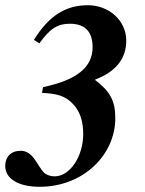

<svg xmlns="http://www.w3.org/2000/svg" viewBox="-34 -703 554 736"><path d="M117 -537C158 -594 187 -612 234 -612C296 -612 321 -577 321 -522C321 -445 260 -396 131 -369L127 -347C181 -344 216 -338 249 -301C273 -274 285 -237 285 -189C285 -106 236 -27 175 -27C159 -27 143 -33 135 -41C108 -68 94 -125 45 -125C8 -125 -14 -101 -14 -67C-14 -18 36 13 118 13C285 13 408 -109 408 -250C408 -316 388 -353 331 -396V-398C420 -432 450 -487 450 -547C450 -625 383 -683 303 -683C222 -683 156 -647 96 -550Z"/></svg>

Font: XITS
Style: Bold Italic
Weight: 700
Italic angle: -16.33°
Designer: MicroPress Inc., with final additions and corrections provided by Coen Hoffman, Elsevier (retired)
Version: Version 1.105